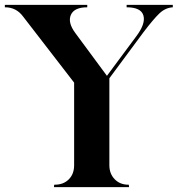

<svg xmlns="http://www.w3.org/2000/svg" viewBox="-47 -770 731 790"><path d="M175 0 176 -10H178Q214 -10 236 -32Q258 -54 258 -90V-430L48 -702Q20 -740 -26 -740H-27V-750H312V-740Q258 -740 244.5 -708.5Q231 -677 263 -634L393 -458L514 -621Q553 -673 543 -706.5Q533 -740 474 -740V-750H664V-740Q633 -738 608.5 -714.5Q584 -691 543 -637L403 -448V-90Q403 -55 425 -32.5Q447 -10 481 -10H483L484 0Z"/></svg>

Font: Gloock
Style: Regular
Weight: 400
Designer: Duarte Pinto
Foundry: Duarte Pinto
Version: Version 1.000